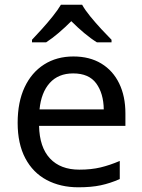

<svg xmlns="http://www.w3.org/2000/svg" viewBox="-20 -786 604 816"><path d="M292 -546Q361 -546 410.5 -516Q460 -486 486.5 -431.5Q513 -377 513 -304V-251H146Q148 -160 192.5 -112.5Q237 -65 317 -65Q368 -65 407.5 -74.5Q447 -84 489 -102V-25Q448 -7 408 1.5Q368 10 313 10Q237 10 178.5 -21Q120 -52 87.5 -113.5Q55 -175 55 -264Q55 -352 84.5 -415Q114 -478 167.5 -512Q221 -546 292 -546ZM291 -474Q228 -474 191.5 -433.5Q155 -393 148 -321H421Q420 -389 389 -431.5Q358 -474 291 -474ZM329 -766Q341 -744 363.5 -716.5Q386 -689 410.5 -662.5Q435 -636 454 -617V-606H392Q366 -622 338 -645.5Q310 -669 283 -696Q256 -669 229 -646Q202 -623 176 -606H116V-617Q135 -637 158.5 -663Q182 -689 204 -716.5Q226 -744 239 -766Z"/></svg>

Font: Noto Sans Modi
Style: Regular
Weight: 400
Designer: Monotype Design Team
Foundry: Monotype Imaging Inc.
Version: Version 2.003; ttfautohint (v1.8.4.7-5d5b)